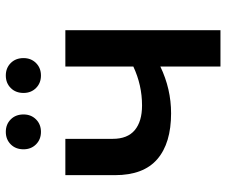

<svg xmlns="http://www.w3.org/2000/svg" viewBox="-79 -700 779 661"><g transform="rotate(-90 310.5 -369.5)"><path d="M537 -534V0H412V-207Q335 -170 251 -170Q148 -170 93 -217.5Q38 -265 38 -363V-534H163V-371Q163 -320 193 -295Q223 -270 278 -270Q348 -270 412 -300V-534ZM127 -678Q127 -705 144 -722Q161 -739 187 -739Q213 -739 230 -722Q247 -705 247 -678Q247 -652 230 -635Q213 -618 187 -618Q161 -618 144 -635Q127 -652 127 -678ZM321 -678Q321 -705 338 -722Q355 -739 381 -739Q407 -739 424 -722Q441 -705 441 -678Q441 -652 424 -635Q407 -618 381 -618Q355 -618 338 -635Q321 -652 321 -678Z"/></g></svg>

Font: APTA Sans SemiBold
Style: Bold
Weight: 600
Version: Version 7.200